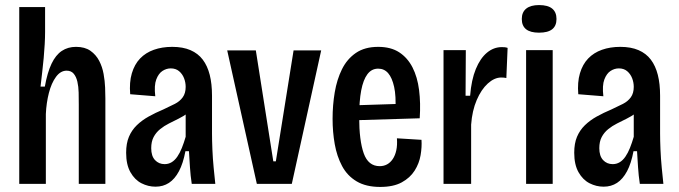

<svg xmlns="http://www.w3.org/2000/svg" viewBox="-20 -726 2679 758"><path d="M56 0V-339V-698H158V-600Q158 -578 156.5 -551.5Q155 -525 152.5 -497Q150 -469 146.5 -440Q143 -411 140 -384H157Q167 -440 183.5 -474.5Q200 -509 224 -525Q248 -541 280 -541Q315 -541 337 -525.5Q359 -510 371.5 -486Q384 -462 389 -434Q394 -406 395 -380.5Q396 -355 396 -337V0H291V-313Q291 -337 290.5 -360.5Q290 -384 285.5 -403.5Q281 -423 271 -435Q261 -447 243 -447Q219 -447 201 -422.5Q183 -398 173 -359Q163 -320 161 -276V0Z M594 11Q565 11 538.5 -2.5Q512 -16 495 -46Q478 -76 478 -123Q478 -160 489 -186Q500 -212 520 -231.5Q540 -251 567 -266Q594 -281 625 -294Q651 -306 670.5 -316Q690 -326 701.5 -342Q713 -358 713 -383Q713 -401 706.5 -417.5Q700 -434 687 -445Q674 -456 654 -456Q637 -456 621.5 -446Q606 -436 597 -412.5Q588 -389 593 -346L494 -354Q490 -401 500.5 -436.5Q511 -472 533 -495Q555 -518 587.5 -529.5Q620 -541 660 -541Q702 -541 732 -528Q762 -515 780.5 -490.5Q799 -466 808 -430.5Q817 -395 817 -348V-199Q817 -172 818.5 -136Q820 -100 823.5 -64Q827 -28 830 0H737Q732 -33 730 -65Q728 -97 726 -129H712Q703 -81 686.5 -50Q670 -19 647 -4Q624 11 594 11ZM630 -78Q645 -78 657.5 -85.5Q670 -93 680 -107.5Q690 -122 698 -142Q706 -162 713 -186V-298L744 -305Q736 -290 720 -278.5Q704 -267 685 -257.5Q666 -248 647 -238.5Q628 -229 612 -216Q596 -203 586.5 -185Q577 -167 577 -141Q577 -110 592 -94Q607 -78 630 -78Z M994 0 877 -527H990L1059 -89H1069L1139 -527H1248L1132 0Z M1481 12Q1425 12 1388 -10Q1351 -32 1330.5 -70.5Q1310 -109 1301.5 -157Q1293 -205 1293 -257Q1293 -311 1301.5 -361.5Q1310 -412 1330 -452.5Q1350 -493 1385 -517Q1420 -541 1473 -541Q1523 -541 1556 -519.5Q1589 -498 1608.5 -460Q1628 -422 1634.5 -370.5Q1641 -319 1637 -259L1372 -251V-310L1560 -316L1541 -291Q1544 -347 1536 -383Q1528 -419 1512.5 -437Q1497 -455 1473 -455Q1447 -455 1430.5 -433Q1414 -411 1406 -369Q1398 -327 1398 -264Q1398 -171 1416 -120.5Q1434 -70 1479 -70Q1495 -70 1508 -77Q1521 -84 1530.5 -98Q1540 -112 1544.5 -132.5Q1549 -153 1547 -180L1644 -174Q1646 -146 1640.5 -113.5Q1635 -81 1617 -52.5Q1599 -24 1566 -6Q1533 12 1481 12Z M1731 0V-316V-528H1819L1818 -348H1836Q1841 -411 1858.5 -453.5Q1876 -496 1902.5 -518Q1929 -540 1961 -540Q1967 -540 1972.5 -539.5Q1978 -539 1984 -537L1979 -418Q1975 -419 1969.5 -419.5Q1964 -420 1959 -420Q1932 -420 1906 -396.5Q1880 -373 1862 -331Q1844 -289 1840 -234V0Z M2057 0V-528H2162V0ZM2108 -597Q2074 -597 2057 -610.5Q2040 -624 2040 -651Q2040 -678 2057.5 -692Q2075 -706 2108 -706Q2143 -706 2160 -692Q2177 -678 2177 -651Q2177 -624 2160 -610.5Q2143 -597 2108 -597Z M2363 11Q2334 11 2307.5 -2.5Q2281 -16 2264 -46Q2247 -76 2247 -123Q2247 -160 2258 -186Q2269 -212 2289 -231.5Q2309 -251 2336 -266Q2363 -281 2394 -294Q2420 -306 2439.5 -316Q2459 -326 2470.5 -342Q2482 -358 2482 -383Q2482 -401 2475.5 -417.5Q2469 -434 2456 -445Q2443 -456 2423 -456Q2406 -456 2390.5 -446Q2375 -436 2366 -412.5Q2357 -389 2362 -346L2263 -354Q2259 -401 2269.5 -436.5Q2280 -472 2302 -495Q2324 -518 2356.5 -529.5Q2389 -541 2429 -541Q2471 -541 2501 -528Q2531 -515 2549.5 -490.5Q2568 -466 2577 -430.5Q2586 -395 2586 -348V-199Q2586 -172 2587.5 -136Q2589 -100 2592.5 -64Q2596 -28 2599 0H2506Q2501 -33 2499 -65Q2497 -97 2495 -129H2481Q2472 -81 2455.5 -50Q2439 -19 2416 -4Q2393 11 2363 11ZM2399 -78Q2414 -78 2426.5 -85.5Q2439 -93 2449 -107.5Q2459 -122 2467 -142Q2475 -162 2482 -186V-298L2513 -305Q2505 -290 2489 -278.5Q2473 -267 2454 -257.5Q2435 -248 2416 -238.5Q2397 -229 2381 -216Q2365 -203 2355.5 -185Q2346 -167 2346 -141Q2346 -110 2361 -94Q2376 -78 2399 -78Z"/></svg>

Font: Bricolage Grotesque Condensed Medium
Style: Regular
Weight: 500
Width: 3
Designer: Mathieu Triay
Foundry: Atelier Triay
Version: Version 1.000;gftools[0.9.30]